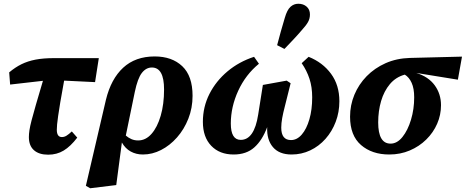

<svg xmlns="http://www.w3.org/2000/svg" viewBox="-20 -810 2484 1024"><path d="M34 -359 29 -424Q61 -451 94.5 -467.5Q128 -484 169.5 -492Q211 -500 268 -500H507L487 -372L322 -380Q309 -310 301.5 -264.5Q294 -219 290 -191Q286 -163 284.5 -146.5Q283 -130 283 -118Q283 -79 310 -79Q323 -79 335 -86.5Q347 -94 363 -109L392 -76Q356 -29 319.5 -7Q283 15 237 15Q188 15 161 -9Q134 -33 134 -79Q134 -95 137 -115.5Q140 -136 148.5 -168.5Q157 -201 171.5 -251.5Q186 -302 209 -379Z M699 -320 651 -87Q665 -75 681 -68Q697 -61 717 -61Q757 -61 788 -96Q819 -131 837 -192.5Q855 -254 855 -333Q855 -450 790 -450Q759 -450 736.5 -421Q714 -392 699 -320ZM461 194 438 181 545 -278Q572 -389 637 -449Q702 -509 805 -509Q897 -509 952 -457Q1007 -405 1007 -299Q1007 -234 984.5 -177Q962 -120 924 -77Q886 -34 839 -10Q792 14 742 14Q706 14 677 -2Q648 -18 630 -50L600 177Z M1226 14Q1151 14 1106.5 -32.5Q1062 -79 1062 -160Q1062 -240 1097 -309Q1132 -378 1193.5 -429.5Q1255 -481 1335 -507L1361 -470Q1290 -412 1250.5 -326Q1211 -240 1211 -151Q1211 -64 1264 -64Q1336 -64 1357 -199L1382 -357L1509 -380L1530 -366L1499 -242Q1490 -208 1485 -180Q1480 -152 1480 -129Q1480 -63 1532 -63Q1564 -63 1589.5 -92.5Q1615 -122 1630 -173.5Q1645 -225 1645 -291Q1645 -346 1630.5 -390Q1616 -434 1589 -473L1626 -507Q1701 -477 1745.5 -416.5Q1790 -356 1790 -270Q1790 -212 1770.5 -160.5Q1751 -109 1716 -69.5Q1681 -30 1634.5 -8Q1588 14 1535 14Q1469 14 1435.5 -25.5Q1402 -65 1405 -132Q1379 -62 1336.5 -24Q1294 14 1226 14ZM1458 -569Q1468 -606 1478 -643Q1488 -680 1499 -715Q1511 -757 1529 -773.5Q1547 -790 1571 -790Q1598 -790 1615.5 -774.5Q1633 -759 1633 -733Q1633 -711 1623 -693Q1613 -675 1592 -652Q1569 -625 1545.5 -600Q1522 -575 1497 -549Z M2056 14Q1964 14 1905.5 -36.5Q1847 -87 1847 -188Q1847 -249 1870 -304.5Q1893 -360 1935.5 -403.5Q1978 -447 2036.5 -473Q2095 -499 2166 -501L2444 -508L2422 -385L2200 -421Q2265 -401 2298.5 -355Q2332 -309 2332 -249Q2332 -197 2311.5 -150Q2291 -103 2253.5 -66Q2216 -29 2165.5 -7.5Q2115 14 2056 14ZM1997 -157Q1997 -44 2063 -44Q2098 -44 2126.5 -79.5Q2155 -115 2172 -171.5Q2189 -228 2189 -291Q2189 -338 2175.5 -368Q2162 -398 2139 -412Q2091 -399 2059.5 -361.5Q2028 -324 2012.5 -271Q1997 -218 1997 -157Z"/></svg>

Font: Source Serif 4 SmText
Style: Bold Italic
Weight: 700
Italic angle: -12°
Designer: Frank Grießhammer
Foundry: Adobe
Version: Version 4.005;hotconv 1.1.0;makeotfexe 2.6.0